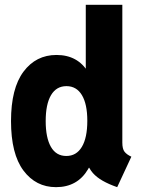

<svg xmlns="http://www.w3.org/2000/svg" viewBox="-20 -772 591 800"><path d="M468.3 7.8Q433.1 -4.4 408 -18.8Q382.8 -33.2 367.2 -50.8Q351.6 -68.4 344.7 -90.3L368.7 -72.8H329.1L345.7 -135.3V-427.2L324.7 -484.9H337.4V-752H489.7V-177.7Q489.7 -151.4 499 -139.6Q508.3 -127.9 527.3 -119.1ZM213.4 7.8Q129.4 7.8 77.6 -61.5Q25.9 -130.9 25.9 -267.6Q25.9 -403.8 77.9 -473.4Q129.9 -543 215.3 -543Q304.2 -543 347.7 -470.5Q391.1 -397.9 391.1 -270Q391.1 -141.6 346.9 -66.9Q302.7 7.8 213.4 7.8ZM256.3 -122.1Q298.3 -122.1 321 -159.9Q343.8 -197.8 343.8 -268.6Q343.8 -338.4 321.3 -375.7Q298.8 -413.1 256.8 -413.1Q214.8 -413.1 192.6 -375.5Q170.4 -337.9 170.4 -267.6Q170.4 -198.2 192.1 -160.2Q213.9 -122.1 256.3 -122.1Z"/></svg>

Font: Reddit Sans Condensed ExtraBold
Style: Regular
Weight: 800
Designer: Stephen Hutchings
Foundry: Reddit
Version: Version 1.014